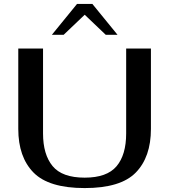

<svg xmlns="http://www.w3.org/2000/svg" viewBox="-20 -947 862 977"><path d="M73 -291V-700H199V-268Q199 -161 247.5 -102Q296 -43 411 -43Q524 -43 573 -101Q622 -159 622 -268V-700H748V-291Q748 -148 671 -69Q594 10 411 10Q228 10 150.5 -69Q73 -148 73 -291ZM372 -927H450L578 -770H518L411 -872L304 -770H244Z"/></svg>

Font: Fahkwang Medium
Style: Regular
Weight: 500
Version: Version 1.000; ttfautohint (v1.6)